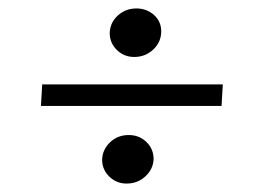

<svg xmlns="http://www.w3.org/2000/svg" viewBox="-20 -532 622 455"><path d="M77 -281 80 -332H508L505 -281ZM280 -97Q256 -97 239 -113.5Q222 -130 222 -154Q223 -178 241 -195Q259 -212 285 -212Q310 -212 327 -195.5Q344 -179 344 -155Q343 -131 324.5 -114Q306 -97 280 -97ZM298 -397Q274 -397 257 -413.5Q240 -430 240 -454Q241 -479 259.5 -495.5Q278 -512 303 -512Q328 -512 345.5 -496Q363 -480 362 -455Q361 -431 342.5 -414Q324 -397 298 -397Z"/></svg>

Font: Literata Light
Style: Italic
Weight: 300
Italic angle: -2°
Designer: Latin by Veronika Burian and Jose Scaglione. Greek by Irene Vlachou. Cyrillic by Vera Evstafieva
Foundry: TypeTogether
Version: Version 3.103;gftools[0.9.29]